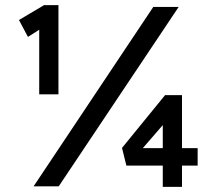

<svg xmlns="http://www.w3.org/2000/svg" viewBox="-20 -727 833 749"><path d="M133 -359V-611L89 -583L54 -649L152 -707H208V-359ZM111 0 578 -700H677L209 0ZM690 2H615V-81H473L456 -150L624 -356H690V-149H751V-81H690ZM537 -149H615V-239Z"/></svg>

Font: Readex Pro
Style: Regular
Weight: 400
Designer: Bonnie Shaver-Troup, Thomas Jockin
Foundry: Lexend
Version: Version 1.204; ttfautohint (v1.8.4.7-5d5b)